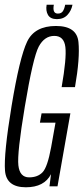

<svg xmlns="http://www.w3.org/2000/svg" viewBox="-20 -789 354 813"><path d="M89.5 4Q7 4 1.2 -66.2Q-4.5 -136.5 29 -340Q63 -546 94.8 -612.5Q126.5 -679 217 -679Q305.5 -679 312.2 -611Q319 -543 297.5 -420H241Q262.5 -543 256.8 -590Q251 -637 210 -637Q168.5 -637 144.2 -592Q120 -547 85 -337Q52 -139.5 57.8 -88.8Q63.5 -38 103.5 -38Q139.5 -38 160.2 -59.5Q181 -81 196.5 -165.5L215 -269.5H149L156 -309H278L223.5 0H189.5L196 -51.5Q167.5 4 89.5 4ZM221 -708Q193.5 -708 183.2 -725.8Q173 -743.5 177.5 -769H208Q201 -731.5 225 -731.5Q239 -731.5 245.8 -741Q252.5 -750.5 256 -769H287Q282 -743.5 265.5 -725.8Q249 -708 221 -708Z"/></svg>

Font: Anybody Condensed Light
Style: Italic
Weight: 300
Width: 3
Italic angle: -10°
Designer: Tyler Finck
Foundry: Etcetera Type Company
Version: Version 1.010; ttfautohint (v1.8.3) -l 8 -r 50 -G 200 -x 14 